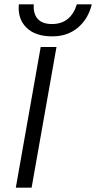

<svg xmlns="http://www.w3.org/2000/svg" viewBox="-20 -867 444 887"><path d="M404 -847Q388 -780 340 -739.5Q292 -699 222 -699Q143 -699 102 -739.5Q61 -780 67 -847H136Q133 -804 154 -780Q175 -756 220 -756Q265 -756 293.5 -780Q322 -804 335 -847ZM168 -650H241L126 0H53Z"/></svg>

Font: Overused Grotesk
Style: Italic
Weight: 400
Italic angle: -10°
Version: Version 0.003